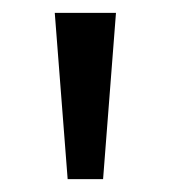

<svg xmlns="http://www.w3.org/2000/svg" viewBox="-20 -734 265 298"><path d="M160 -714 140 -456H85L65 -714Z"/></svg>

Font: Noto Sans Ambassadori
Style: Regular
Weight: 400
Designer: Monotype Design Team
Foundry: Monotype Imaging Inc.
Version: Version 2.013